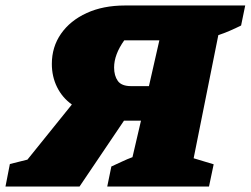

<svg xmlns="http://www.w3.org/2000/svg" viewBox="-93 -680 914 700"><path d="M-73 0 -57 -82 7 -98 169 -299Q134 -324 115 -362.5Q96 -401 96 -447Q96 -509 129.5 -557Q163 -605 223 -632.5Q283 -660 363 -660H801L786 -587Q766 -577 744 -567.5Q722 -558 703 -552L613 -103L686 -81L669 0H298L313 -73Q333 -82 352 -91Q371 -100 390 -107L421 -240H359L197 0ZM385 -366H450L488 -533H360Q323 -481 323 -434Q323 -404 336.5 -385Q350 -366 385 -366Z"/></svg>

Font: Piazzolla Black
Style: Italic
Weight: 900
Italic angle: -11.3°
Designer: Juan Pablo del Peral
Foundry: Huerta Tipografica
Version: Version 1.330